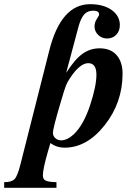

<svg xmlns="http://www.w3.org/2000/svg" viewBox="-120 -693 660 918"><path d="M197 -347H198Q239 -411 275.5 -436.5Q312 -462 356 -462Q409 -462 437.5 -429.5Q466 -397 466 -341Q466 -203 381 -95Q296 13 189 13Q151 13 121 -9L109 32Q85 115 85 146Q85 164 98.5 170.5Q112 177 150 178V205H-100V178Q-64 178 -50 163Q-36 148 -22 92L116 -453Q172 -673 311 -673Q375 -673 414 -645Q453 -617 453 -573Q453 -545 436 -527Q419 -509 392 -509Q367 -509 349.5 -526Q332 -543 332 -566Q332 -586 343 -602.5Q354 -619 354 -623Q354 -642 326 -642Q299 -642 283 -624.5Q267 -607 256 -568ZM302 -391Q262 -391 215 -320Q202 -301 195 -283Q188 -265 171 -207Q133 -79 133 -58Q133 -43 144.5 -32.5Q156 -22 172 -22Q202 -22 234 -52Q280 -97 310.5 -189Q341 -281 341 -336Q341 -391 302 -391Z"/></svg>

Font: STIX MathJax Latin
Style: Bold Italic
Weight: 700
Italic angle: -16.33°
Designer: MicroPress Inc., with final additions and corrections provided by Coen Hoffman, Elsevier (retired)
Version: Version 1.1.1